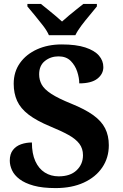

<svg xmlns="http://www.w3.org/2000/svg" viewBox="-20 -951 626 981"><path d="M264 10Q197 10 152 -2.5Q107 -15 80 -35.5Q53 -56 41.5 -81Q30 -106 30 -130Q30 -164 46 -184.5Q62 -205 88 -214Q114 -223 143 -223Q143 -166 160.5 -127.5Q178 -89 209 -69.5Q240 -50 280 -50Q339 -50 371.5 -81Q404 -112 404 -158Q404 -192 385.5 -216.5Q367 -241 330 -261.5Q293 -282 237 -305Q167 -334 126 -365.5Q85 -397 67.5 -435.5Q50 -474 50 -523Q50 -584 82 -629Q114 -674 169.5 -699Q225 -724 295 -724Q369 -724 416 -708.5Q463 -693 485.5 -667Q508 -641 508 -608Q508 -573 477.5 -549Q447 -525 385 -525Q385 -553 374.5 -585Q364 -617 341 -640Q318 -663 279 -663Q239 -663 209.5 -639.5Q180 -616 180 -571Q180 -543 193 -519Q206 -495 242 -471.5Q278 -448 345 -421Q414 -393 456 -363Q498 -333 517 -295.5Q536 -258 536 -209Q536 -145 502.5 -95.5Q469 -46 408 -18Q347 10 264 10ZM230 -771Q220 -794 199.5 -820.5Q179 -847 157.5 -873Q136 -899 120 -918V-931H189Q203 -920 222.5 -904Q242 -888 262 -871.5Q282 -855 297 -841Q312 -855 332 -871.5Q352 -888 372 -904Q392 -920 406 -931H475V-918Q460 -899 438 -873Q416 -847 396 -820.5Q376 -794 365 -771Z"/></svg>

Font: Noto Serif Armenian
Style: Bold
Weight: 700
Version: Version 2.007